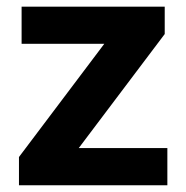

<svg xmlns="http://www.w3.org/2000/svg" viewBox="-20 -548 549 568"><path d="M475.1 -109.9V0H36.1V-83.5L288.6 -418.5H43.9V-528.3H467.3V-447.3L212.9 -109.9Z"/></svg>

Font: Vazirmatn FD
Style: Bold
Weight: 700
Designer: Saber Rastikerdar
Foundry: Saber Rastikerdar
Version: Version 33.001